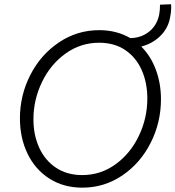

<svg xmlns="http://www.w3.org/2000/svg" viewBox="-20 -867 817 894"><path d="M72.8 -315.9Q72.8 -423.3 121.1 -517.8Q169.4 -612.3 254.2 -669.4Q338.9 -726.6 442.4 -726.6Q522.9 -726.6 586.9 -689.5Q637.7 -690.4 674.3 -719.7Q710.9 -749 721.2 -798.8Q725.1 -819.8 725.1 -845.2L776.4 -847.2Q777.3 -842.8 777.3 -832Q777.3 -810.5 771.5 -782.7Q761.7 -733.4 725.1 -698.2Q688.5 -663.1 637.7 -650.4Q682.1 -606 705.8 -542.2Q729.5 -478.5 729.5 -404.8Q729.5 -296.9 681.6 -202.1Q633.8 -107.4 549.8 -50.3Q465.8 6.8 363.3 6.8Q275.9 6.8 210 -35.4Q144 -77.6 108.4 -151.1Q72.8 -224.6 72.8 -315.9ZM666 -408.2Q666 -481 640.1 -540Q614.3 -599.1 563.7 -633.5Q513.2 -668 441.9 -668Q355 -668 284.9 -617.4Q214.8 -566.9 175.3 -484.6Q135.7 -402.3 135.7 -311.5Q135.7 -237.3 163.1 -178.2Q190.4 -119.1 241.7 -85.4Q293 -51.8 362.8 -51.8Q448.7 -51.8 518.1 -102.1Q587.4 -152.3 626.7 -234.6Q666 -316.9 666 -408.2Z"/></svg>

Font: Reddit Sans Vanilla Light
Style: Italic
Weight: 300
Italic angle: -11.25°
Designer: Stephen Hutchings
Version: Version 1.013